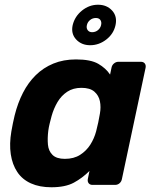

<svg xmlns="http://www.w3.org/2000/svg" viewBox="-20 -781 656 811"><path d="M197 10Q147 10 110.5 -6.5Q74 -23 53 -54.5Q32 -86 25.5 -129.5Q19 -173 28 -226Q31 -245 34.5 -260.5Q38 -276 42 -294Q55 -346 77 -389Q99 -432 131 -463.5Q163 -495 205.5 -512.5Q248 -530 301 -530Q363 -530 395 -511.5Q427 -493 445 -466L451 -495Q453 -506 461.5 -513Q470 -520 480 -520H575Q586 -520 591.5 -513Q597 -506 595 -495L495 -25Q493 -14 485 -7Q477 0 466 0H371Q360 0 354.5 -7Q349 -14 351 -25L358 -59Q328 -29 292 -9.5Q256 10 197 10ZM254 -110Q292 -110 318.5 -127Q345 -144 361.5 -170Q378 -196 386 -226Q391 -245 395 -264Q399 -283 402 -301Q407 -329 402 -353.5Q397 -378 378.5 -394Q360 -410 324 -410Q289 -410 264 -393.5Q239 -377 223 -350Q207 -323 198 -291Q194 -276 190 -260Q186 -244 184 -229Q180 -197 182.5 -170Q185 -143 202 -126.5Q219 -110 254 -110ZM361 -590Q324 -590 301.5 -614.5Q279 -639 287 -675Q296 -712 326.5 -736.5Q357 -761 394 -761Q431 -761 453.5 -736.5Q476 -712 468 -675Q460 -638 429 -614Q398 -590 361 -590ZM369 -645Q383 -645 393.5 -653.5Q404 -662 407 -675Q410 -688 404 -696.5Q398 -705 385 -705Q371 -705 360.5 -696.5Q350 -688 347 -675Q344 -662 350.5 -653.5Q357 -645 369 -645Z"/></svg>

Font: Rubik Light SemiBold
Style: Italic
Weight: 600
Italic angle: -12°
Version: Version 2.104